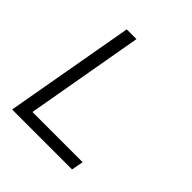

<svg xmlns="http://www.w3.org/2000/svg" viewBox="-188 -838 976 976"><g transform="rotate(45 300.0 -350.0)"><path d="M47 0 171 -700H241L129 -64H490L478 0Z"/></g></svg>

Font: DM Mono Light
Style: Italic
Weight: 300
Italic angle: -10°
Designer: Colophon Foundry
Foundry: Colophon Foundry
Version: Version 1.000; ttfautohint (v1.8.2.53-6de2)